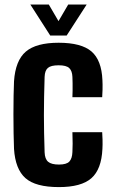

<svg xmlns="http://www.w3.org/2000/svg" viewBox="-20 -792 493 822"><path d="M290 -376Q290.5 -387.5 290.8 -403.8Q291 -420 290.8 -436.2Q290.5 -452.5 290 -463Q289 -488.5 276.5 -500.5Q264 -512.5 231 -512.5Q198 -512.5 185 -501.2Q172 -490 171 -463Q169.5 -417.5 168.8 -377.5Q168 -337.5 168 -299.2Q168 -261 168.8 -222.2Q169.5 -183.5 171 -140Q172 -111.5 186 -99.5Q200 -87.5 232.5 -87.5Q265 -87.5 277 -100.5Q289 -113.5 290 -141Q291 -157.5 291 -177.2Q291 -197 290 -226H417.5Q418.5 -216.5 419 -193.8Q419.5 -171 418.5 -154.5Q414.5 -67 371.2 -29Q328 9 232.5 9Q132 9 88.8 -29.5Q45.5 -68 40 -154.5Q39 -181.5 38.2 -220.8Q37.5 -260 37.5 -302.8Q37.5 -345.5 38.2 -383Q39 -420.5 40 -444Q46 -533 90.5 -571Q135 -609 231 -609Q328 -609 371.5 -571.8Q415 -534.5 418.5 -449Q419.5 -431.5 419 -408Q418.5 -384.5 417.5 -376ZM195 -640 110 -772.5H189L230.5 -701.5L272 -772.5H351L265.5 -640Z"/></svg>

Font: Big Shoulders
Style: Bold
Weight: 700
Designer: Patric King
Foundry: XO Type Co
Version: Version 2.002